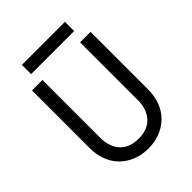

<svg xmlns="http://www.w3.org/2000/svg" viewBox="-239 -969 1104 1104"><g transform="rotate(-45 313.0 -417.5)"><path d="M138 -845H488V-770H138ZM160 -700V-230Q160 -158 199 -114Q238 -70 313 -70Q388 -70 427 -114Q466 -158 466 -230V-700H551V-230Q551 -178 534.5 -134Q518 -90 486.5 -58Q455 -26 411 -8Q367 10 313 10Q259 10 215 -8Q171 -26 139.5 -58Q108 -90 91.5 -134Q75 -178 75 -230V-700Z"/></g></svg>

Font: Jost
Style: Regular
Weight: 400
Version: Version 3.710